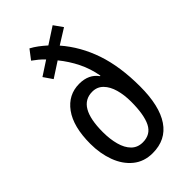

<svg xmlns="http://www.w3.org/2000/svg" viewBox="-236 -835 919 919"><g transform="rotate(-45 223.5 -376.0)"><path d="M159 -762Q178 -752 196 -738.5Q214 -725 233 -708L316 -762L348 -717L271 -669Q337 -593 371 -493Q405 -393 405 -259Q405 -127 358.5 -58.5Q312 10 222 10Q164 10 123.5 -23Q83 -56 62.5 -111.5Q42 -167 42 -233Q42 -349 87.5 -411.5Q133 -474 208 -474Q272 -474 304 -429L307 -430Q297 -486 273 -534.5Q249 -583 214 -626L137 -576L106 -621L178 -668Q165 -682 151 -693.5Q137 -705 123 -715ZM225 -403Q124 -403 124 -230Q124 -183 134.5 -144Q145 -105 167.5 -82.5Q190 -60 225 -60Q278 -60 300.5 -104.5Q323 -149 323 -238Q323 -283 312.5 -320.5Q302 -358 280 -380.5Q258 -403 225 -403Z"/></g></svg>

Font: Noto Sans ExtraCondensed
Style: Regular
Weight: 400
Width: 2
Designer: Monotype Design Team
Foundry: Monotype Imaging Inc.
Version: Version 2.013; ttfautohint (v1.8.4.7-5d5b)